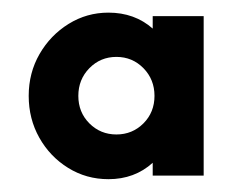

<svg xmlns="http://www.w3.org/2000/svg" viewBox="-20 -567 373 301"><path d="M150 -286.1Q115.3 -286.1 86.8 -303.8Q58.3 -321.5 41.7 -351Q25 -380.6 25 -416.7Q25 -452.8 42 -482.3Q59 -511.8 87.5 -529.5Q116 -547.2 150 -547.2Q191 -547.2 219.4 -522.2V-541.7H299.3V-291.7H219.4V-311.8Q191 -286.1 150 -286.1ZM162.5 -356.2Q187.5 -356.2 204.9 -373.6Q222.2 -391 222.2 -416.7Q222.2 -442.4 204.9 -460.1Q187.5 -477.8 162.5 -477.8Q137.5 -477.8 120.1 -460.1Q102.8 -442.4 102.8 -416.7Q102.8 -391 120.1 -373.6Q137.5 -356.2 162.5 -356.2Z"/></svg>

Font: Afacad SemiBold
Style: Regular
Weight: 600
Designer: Kristian Moeller
Foundry: Dicotype
Version: Version 1.000